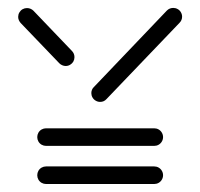

<svg xmlns="http://www.w3.org/2000/svg" viewBox="-20 -540 506 485"><path d="M74.1 -97.4Q74.1 -103.3 77 -108.5Q80 -113.7 85.2 -116.7Q90.4 -119.6 96.3 -119.6H369.6Q375.6 -119.6 380.7 -116.7Q385.9 -113.7 388.9 -108.5Q391.9 -103.3 391.9 -97.4Q391.9 -91.5 388.9 -86.3Q385.9 -81.1 380.7 -78.1Q375.6 -75.2 369.6 -75.2H96.3Q90.4 -75.2 85.2 -78.1Q80 -81.1 77 -86.3Q74.1 -91.5 74.1 -97.4ZM74.1 -193.7Q74.1 -199.6 77 -204.8Q80 -210 85.2 -213Q90.4 -215.9 96.3 -215.9H369.6Q375.6 -215.9 380.7 -213Q385.9 -210 388.9 -204.8Q391.9 -199.6 391.9 -193.7Q391.9 -187.8 388.9 -182.6Q385.9 -177.4 380.7 -174.4Q375.6 -171.5 369.6 -171.5H96.3Q90.4 -171.5 85.2 -174.4Q80 -177.4 77 -182.6Q74.1 -187.8 74.1 -193.7ZM168.1 -395.6Q168.1 -389.6 165.2 -384.4Q162.2 -379.3 157 -376.3Q151.9 -373.3 145.9 -373.3Q141.5 -373.3 137.2 -375.2Q133 -377 130 -380L32.2 -481.9Q29.3 -485.2 27.6 -489.1Q25.9 -493 25.9 -497.4Q25.9 -503.3 28.9 -508.5Q31.9 -513.7 37 -516.7Q42.2 -519.6 48.1 -519.6Q53 -519.6 57.2 -517.8Q61.5 -515.9 64.4 -513L161.9 -411.1Q164.8 -408.1 166.5 -404.1Q168.1 -400 168.1 -395.6ZM417.8 -520Q423.7 -520 428.9 -517Q434.1 -514.1 437 -508.9Q440 -503.7 440 -497.8Q440 -493.3 438.3 -489.4Q436.7 -485.6 433.7 -482.6L248.9 -289.6Q242.6 -282.6 233 -282.6Q227 -282.6 221.9 -285.6Q216.7 -288.5 213.7 -293.7Q210.7 -298.9 210.7 -304.8Q210.7 -309.3 212.4 -313.3Q214.1 -317.4 217 -320L401.5 -513.3Q408.1 -520 417.8 -520Z"/></svg>

Font: 26F Galaxy Sans
Style: Regular
Weight: 400
Designer: C₂₉H₂₅N₃O₅
Version: Version 1.100;FEAKit 1.0